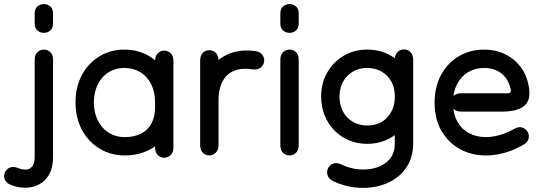

<svg xmlns="http://www.w3.org/2000/svg" viewBox="-86 -751 2659 941"><path d="M174 -458Q174 -483 160.5 -495.5Q147 -508 129 -508Q111 -508 97.5 -495.5Q84 -483 84 -458Q84 -429 84 -399.5Q84 -370 84 -339.5Q84 -309 84 -278Q84 -236 84 -195Q84 -154 84 -104Q84 -54 84 17Q84 49 72.5 64Q61 79 42.5 80Q24 81 1 72Q-23 63 -39.5 71Q-56 79 -62.5 96Q-69 113 -62 130Q-55 147 -31 156Q5 170 41.5 169Q78 168 108 151.5Q138 135 156 101.5Q174 68 174 17Q174 -19 174 -61Q174 -103 174 -145Q174 -187 174 -222Q174 -257 174 -278Q174 -313 174 -337.5Q174 -362 174 -381.5Q174 -401 174 -419Q174 -437 174 -458ZM84 -636Q84 -613 97.5 -601.5Q111 -590 129 -590Q147 -590 160.5 -601.5Q174 -613 174 -636Q174 -647 174 -654Q174 -661 174 -668Q174 -675 174 -685Q174 -708 160.5 -719.5Q147 -731 129 -731Q111 -731 97.5 -719.5Q84 -708 84 -685Q84 -675 84 -668Q84 -661 84 -654Q84 -647 84 -636Z M764 -452Q764 -477 750.5 -490Q737 -503 719 -503Q701 -503 687.5 -490Q674 -477 674 -452Q674 -435 674 -408.5Q674 -382 674 -351Q674 -320 674 -288Q674 -256 674 -227Q674 -190 663.5 -162Q653 -134 633 -115.5Q613 -97 585.5 -88Q558 -79 525 -79Q492 -79 464 -91.5Q436 -104 416 -127Q396 -150 385 -181Q374 -212 374 -249Q374 -286 385 -317Q396 -348 415.5 -370.5Q435 -393 463 -405.5Q491 -418 524 -418Q568 -418 602 -397Q636 -376 655 -338Q674 -300 674 -251Q674 -236 674 -211.5Q674 -187 674 -163.5Q674 -140 674 -129Q674 -112 674 -95.5Q674 -79 674 -62Q674 -45 674 -29Q674 -4 687.5 9Q701 22 719 22Q737 22 750.5 9Q764 -4 764 -29Q764 -56 764 -79Q764 -102 764 -129Q764 -146 764 -165.5Q764 -185 764 -206.5Q764 -228 764 -251Q764 -308 745.5 -355Q727 -402 694.5 -436.5Q662 -471 618.5 -489.5Q575 -508 524 -508Q456 -508 401.5 -475Q347 -442 315.5 -383.5Q284 -325 284 -249Q284 -192 302 -144.5Q320 -97 353 -62Q386 -27 430 -8Q474 11 525 11Q576 11 619.5 -5Q663 -21 695.5 -51.5Q728 -82 746 -126Q764 -170 764 -227Q764 -270 764 -301.5Q764 -333 764 -357.5Q764 -382 764 -404Q764 -426 764 -452Z M1152 -411Q1177 -408 1191.5 -419.5Q1206 -431 1208.5 -449Q1211 -467 1200 -482Q1189 -497 1164 -501Q1109 -508 1065.5 -497Q1022 -486 990 -461Q958 -436 937 -401Q916 -366 905.5 -325Q895 -284 895 -241Q895 -222 895 -185Q895 -148 895 -108Q895 -68 895 -40Q895 -20 904 -7.5Q913 5 926.5 9Q940 13 953.5 8.5Q967 4 976 -8Q985 -20 985 -40Q985 -60 985 -93.5Q985 -127 985 -164Q985 -201 985 -231Q985 -261 985 -274Q985 -307 985 -335.5Q985 -364 985 -392.5Q985 -421 985 -454Q985 -479 971.5 -492Q958 -505 940 -505Q922 -505 908.5 -492.5Q895 -480 895 -454Q895 -427 895 -395.5Q895 -364 895 -333Q895 -302 895 -274Q895 -255 895 -224Q895 -193 895 -158.5Q895 -124 895 -92.5Q895 -61 895 -40Q895 -20 904 -7.5Q913 5 926.5 9Q940 13 953.5 8.5Q967 4 976 -8Q985 -20 985 -40Q985 -60 985 -88Q985 -116 985 -147Q985 -178 985 -208Q985 -238 985 -261Q985 -296 994 -326Q1003 -356 1022.5 -377.5Q1042 -399 1074 -408.5Q1106 -418 1152 -411Z M1288 -40Q1288 -14 1301.5 -1.5Q1315 11 1333 11Q1351 11 1364.5 -2Q1378 -15 1378 -40Q1378 -63 1378 -82.5Q1378 -102 1378 -122Q1378 -142 1378 -165Q1378 -188 1378 -218.5Q1378 -249 1378 -279.5Q1378 -310 1378 -333Q1378 -356 1378 -374.5Q1378 -393 1378 -412.5Q1378 -432 1378 -458Q1378 -483 1364.5 -495.5Q1351 -508 1333 -508Q1315 -508 1301.5 -495.5Q1288 -483 1288 -458Q1288 -433 1288 -411.5Q1288 -390 1288 -371Q1288 -352 1288 -333Q1288 -299 1288 -274Q1288 -249 1288 -224Q1288 -199 1288 -165Q1288 -146 1288 -125.5Q1288 -105 1288 -83Q1288 -61 1288 -40ZM1288 -636Q1288 -613 1301.5 -601.5Q1315 -590 1333 -590Q1351 -590 1364.5 -601.5Q1378 -613 1378 -636Q1378 -647 1378 -654Q1378 -661 1378 -668Q1378 -675 1378 -685Q1378 -708 1364.5 -719.5Q1351 -731 1333 -731Q1315 -731 1301.5 -719.5Q1288 -708 1288 -685Q1288 -675 1288 -668Q1288 -661 1288 -654Q1288 -647 1288 -636Z M1587 55Q1564 44 1546.5 51Q1529 58 1521.5 74Q1514 90 1519.5 108Q1525 126 1547 137Q1598 161 1652.5 167.5Q1707 174 1758 163.5Q1809 153 1850 125.5Q1891 98 1915 54Q1939 10 1939 -49Q1939 -96 1939 -153Q1939 -210 1939 -280Q1939 -346 1909.5 -397.5Q1880 -449 1829 -478.5Q1778 -508 1713 -508Q1650 -508 1599 -478Q1548 -448 1518 -396Q1488 -344 1488 -278Q1488 -228 1505 -185.5Q1522 -143 1553 -111.5Q1584 -80 1625 -63Q1666 -46 1714 -46Q1762 -46 1803 -63Q1844 -80 1874.5 -111Q1905 -142 1922 -184Q1939 -226 1939 -276Q1939 -310 1939 -338.5Q1939 -367 1939 -396Q1939 -425 1939 -458Q1939 -483 1925.5 -496Q1912 -509 1894 -509Q1876 -509 1862.5 -496.5Q1849 -484 1849 -458Q1849 -431 1849 -399Q1849 -367 1849 -335.5Q1849 -304 1849 -276Q1849 -245 1839 -219.5Q1829 -194 1811.5 -175Q1794 -156 1769 -146Q1744 -136 1714 -136Q1684 -136 1659 -146.5Q1634 -157 1616 -175.5Q1598 -194 1588 -220.5Q1578 -247 1578 -278Q1578 -309 1588 -334.5Q1598 -360 1616 -378.5Q1634 -397 1658.5 -407.5Q1683 -418 1713 -418Q1753 -418 1783.5 -400.5Q1814 -383 1831.5 -352Q1849 -321 1849 -280Q1849 -233 1849 -176.5Q1849 -120 1849 -49Q1849 -1 1824 28.5Q1799 58 1758.5 70.5Q1718 83 1673 79Q1628 75 1587 55Z M2175 -294Q2150 -294 2137 -280.5Q2124 -267 2124 -249Q2124 -231 2137 -217.5Q2150 -204 2175 -204Q2196 -204 2217.5 -204Q2239 -204 2262.5 -204Q2286 -204 2313 -204Q2340 -204 2372 -204Q2414 -204 2442.5 -212Q2471 -220 2487 -235.5Q2503 -251 2507 -275Q2511 -299 2505 -330Q2495 -385 2464.5 -424.5Q2434 -464 2388 -486Q2342 -508 2287 -508Q2218 -508 2163 -475.5Q2108 -443 2076 -384.5Q2044 -326 2044 -248Q2044 -167 2078 -109Q2112 -51 2169 -20Q2226 11 2296 11Q2324 11 2354.5 5.5Q2385 0 2416 -11.5Q2447 -23 2478 -41Q2500 -53 2504.5 -71Q2509 -89 2500 -104.5Q2491 -120 2473.5 -126Q2456 -132 2434 -119Q2410 -106 2386.5 -97Q2363 -88 2340 -83.5Q2317 -79 2296 -79Q2249 -79 2212.5 -98.5Q2176 -118 2155 -156Q2134 -194 2134 -248Q2134 -299 2153.5 -337.5Q2173 -376 2207.5 -397Q2242 -418 2287 -418Q2321 -418 2348 -405.5Q2375 -393 2392.5 -369.5Q2410 -346 2417 -314Q2419 -304 2416.5 -300Q2414 -296 2408.5 -294.5Q2403 -293 2393.5 -293.5Q2384 -294 2372 -294Q2339 -294 2304.5 -294Q2270 -294 2237 -294Q2204 -294 2175 -294Z"/></svg>

Font: Tilt Neon
Style: Regular
Weight: 400
Designer: Andy Clymer
Foundry: Andy Clymer
Version: Version 1.000